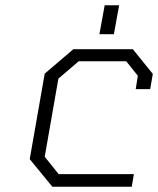

<svg xmlns="http://www.w3.org/2000/svg" viewBox="-20 -710 601 730"><path d="M358 -580 378 -690H433L413 -580ZM179 0 93 -105 150 -430 259 -523H485L561 -429L551 -371H496L504 -422L460 -477H279L202 -411L150 -114L203 -48H489L481 0Z"/></svg>

Font: Tomorrow Light
Style: Italic
Weight: 300
Italic angle: -10°
Designer: Tony de Marco, Monica Rizzolli
Foundry: Just in Type
Version: Version 2.002